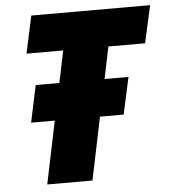

<svg xmlns="http://www.w3.org/2000/svg" viewBox="-52 -761 715 808"><g transform="rotate(-5 306.0 -357.0)"><path d="M115 0H306L361 -265H461L495 -421H394L422 -556H577L612 -714H110L76 -556H231L203 -421H103L70 -265H170Z"/></g></svg>

Font: Noto Sans Black
Style: Italic
Weight: 900
Italic angle: -12°
Designer: Monotype Design Team
Foundry: Monotype Imaging Inc.
Version: Version 2.013